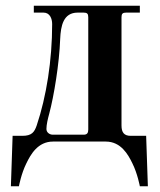

<svg xmlns="http://www.w3.org/2000/svg" viewBox="-20 -494 558 670"><path d="M18 156H46C46 156 54 112 72 76C87 45 112 0 165 0H349C402 0 427 45 442 76C460 112 468 156 468 156H496L490 -20H436C413 -20 404 -32 404 -56V-434C404 -446 408 -450 420 -450H468V-474H98V-450H132C154 -450 162 -429 162 -410C162 -284 142 -157 108 -56C100 -33 91 -20 58 -20H24ZM142 -44C142 -59 147 -80 152 -98C168 -158 187 -272 190 -358C192 -404 201 -450 251 -450H272C284 -450 288 -446 288 -434V-42C288 -30 284 -24 272 -24H164C154 -24 142 -31 142 -44Z"/></svg>

Font: Old Standard
Style: Bold
Weight: 700
Designer: Alexey Kryukov <alexios@thessalonica.org.ru>
Version: Version 2.0.2